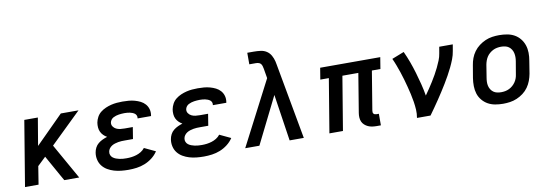

<svg xmlns="http://www.w3.org/2000/svg" viewBox="-56 -1117 4312 1507"><g transform="rotate(-10 2100.0 -363.5)"><path d="M46 0 132 -520H240L203 -300L423 -520H564L319 -282L478 0H359L334 -44L243 -207L177 -144L154 0Z M871 8Q841 8 812 5Q783 2 756 -6Q729 -14 705 -28Q681 -42 664 -63.5Q647 -85 640.5 -113.5Q634 -142 639 -171Q642 -190 651.5 -208.5Q661 -227 677 -240Q693 -253 711.5 -261.5Q730 -270 749 -276Q733 -285 720.5 -297.5Q708 -310 700.5 -326Q693 -342 691.5 -361Q690 -380 693 -399Q697 -421 708.5 -442.5Q720 -464 739 -479Q758 -494 780 -503.5Q802 -513 824.5 -518.5Q847 -524 869.5 -526Q892 -528 915 -528Q940 -528 964.5 -526Q989 -524 1012.5 -517.5Q1036 -511 1057 -500.5Q1078 -490 1093.5 -472.5Q1109 -455 1115.5 -432Q1122 -409 1118 -384Q1118 -382 1117.5 -380.5Q1117 -379 1117 -377H1010Q1010 -377 1010 -378Q1010 -379 1010 -379Q1012 -390 1008 -400Q1004 -410 996 -416Q988 -422 978 -426Q968 -430 958 -432Q948 -434 937 -435Q926 -436 915 -436Q904 -436 892.5 -435Q881 -434 870 -432.5Q859 -431 847.5 -427.5Q836 -424 825.5 -418.5Q815 -413 807.5 -403Q800 -393 798 -382Q795 -364 804.5 -350Q814 -336 829 -328.5Q844 -321 861 -319Q878 -317 896 -317H961L946 -224H881Q868 -224 854.5 -223.5Q841 -223 828 -220.5Q815 -218 801.5 -214Q788 -210 776 -202.5Q764 -195 755.5 -183.5Q747 -172 745 -159Q742 -144 747.5 -131Q753 -118 763.5 -110Q774 -102 787 -97Q800 -92 814 -89Q828 -86 842.5 -85Q857 -84 871 -84Q891 -84 910.5 -86.5Q930 -89 949.5 -95Q969 -101 987 -112Q1005 -123 1018 -140L1107 -98Q1088 -69 1060 -47.5Q1032 -26 1000.5 -13.5Q969 -1 936 3.5Q903 8 871 8Z M1471 8Q1441 8 1412 5Q1383 2 1356 -6Q1329 -14 1305 -28Q1281 -42 1264 -63.5Q1247 -85 1240.5 -113.5Q1234 -142 1239 -171Q1242 -190 1251.5 -208.5Q1261 -227 1277 -240Q1293 -253 1311.5 -261.5Q1330 -270 1349 -276Q1333 -285 1320.5 -297.5Q1308 -310 1300.5 -326Q1293 -342 1291.5 -361Q1290 -380 1293 -399Q1297 -421 1308.5 -442.5Q1320 -464 1339 -479Q1358 -494 1380 -503.5Q1402 -513 1424.5 -518.5Q1447 -524 1469.5 -526Q1492 -528 1515 -528Q1540 -528 1564.5 -526Q1589 -524 1612.5 -517.5Q1636 -511 1657 -500.5Q1678 -490 1693.5 -472.5Q1709 -455 1715.5 -432Q1722 -409 1718 -384Q1718 -382 1717.5 -380.5Q1717 -379 1717 -377H1610Q1610 -377 1610 -378Q1610 -379 1610 -379Q1612 -390 1608 -400Q1604 -410 1596 -416Q1588 -422 1578 -426Q1568 -430 1558 -432Q1548 -434 1537 -435Q1526 -436 1515 -436Q1504 -436 1492.5 -435Q1481 -434 1470 -432.5Q1459 -431 1447.5 -427.5Q1436 -424 1425.5 -418.5Q1415 -413 1407.5 -403Q1400 -393 1398 -382Q1395 -364 1404.5 -350Q1414 -336 1429 -328.5Q1444 -321 1461 -319Q1478 -317 1496 -317H1561L1546 -224H1481Q1468 -224 1454.5 -223.5Q1441 -223 1428 -220.5Q1415 -218 1401.5 -214Q1388 -210 1376 -202.5Q1364 -195 1355.5 -183.5Q1347 -172 1345 -159Q1342 -144 1347.5 -131Q1353 -118 1363.5 -110Q1374 -102 1387 -97Q1400 -92 1414 -89Q1428 -86 1442.5 -85Q1457 -84 1471 -84Q1491 -84 1510.5 -86.5Q1530 -89 1549.5 -95Q1569 -101 1587 -112Q1605 -123 1618 -140L1707 -98Q1688 -69 1660 -47.5Q1632 -26 1600.5 -13.5Q1569 -1 1536 3.5Q1503 8 1471 8Z M1801 0 2066 -512 2053 -589Q2051 -600 2048 -610.5Q2045 -621 2038.5 -629Q2032 -637 2021 -640Q2010 -643 1999 -643H1947V-735H1999Q2026 -735 2053 -731.5Q2080 -728 2101 -714Q2122 -700 2134.5 -677.5Q2147 -655 2153 -630Q2154 -624 2155.5 -617.5Q2157 -611 2158 -605L2268 0H2155L2099 -372L1914 0Z M2847 8Q2829 8 2812 5.5Q2795 3 2779.5 -4Q2764 -11 2751.5 -22.5Q2739 -34 2732.5 -49Q2726 -64 2725 -82Q2724 -100 2727 -118L2778 -428H2651L2580 0H2472L2543 -428H2475L2490 -520H2969L2954 -428H2886L2835 -118Q2834 -111 2834.5 -104.5Q2835 -98 2839 -93Q2843 -88 2849.5 -86Q2856 -84 2863 -84H2881V8Z M3170 0Q3176 -33 3174 -65.5Q3172 -98 3167 -129.5Q3162 -161 3155 -192Q3148 -223 3140 -253.5Q3132 -284 3123.5 -314Q3115 -344 3105 -373.5Q3095 -403 3084 -432.5Q3073 -462 3060 -490L3157 -528Q3177 -485 3193.5 -440Q3210 -395 3223.5 -349Q3237 -303 3249 -256Q3261 -209 3269 -161Q3286 -185 3302.5 -209.5Q3319 -234 3334.5 -259Q3350 -284 3364.5 -309.5Q3379 -335 3391.5 -361Q3404 -387 3415 -414Q3426 -441 3430 -468L3439 -520H3547L3538 -468Q3533 -436 3521 -405Q3509 -374 3494.5 -344Q3480 -314 3463.5 -284.5Q3447 -255 3429.5 -226Q3412 -197 3393.5 -168.5Q3375 -140 3356 -111.5Q3337 -83 3317.5 -55.5Q3298 -28 3278 0Z M3856 8Q3824 8 3793 2.5Q3762 -3 3736 -17.5Q3710 -32 3690.5 -55.5Q3671 -79 3662 -107.5Q3653 -136 3652.5 -168Q3652 -200 3657 -232L3674 -332Q3678 -359 3688 -386Q3698 -413 3715.5 -437Q3733 -461 3757 -479Q3781 -497 3807.5 -508.5Q3834 -520 3862 -524Q3890 -528 3917 -528Q3950 -528 3981 -522.5Q4012 -517 4038 -502.5Q4064 -488 4083 -464.5Q4102 -441 4111.5 -412.5Q4121 -384 4121.5 -352Q4122 -320 4116 -288L4100 -188Q4095 -161 4085 -134Q4075 -107 4058 -83Q4041 -59 4017 -41Q3993 -23 3966 -11.5Q3939 0 3911 4Q3883 8 3856 8ZM3857 -84Q3873 -84 3889 -87Q3905 -90 3920.5 -97.5Q3936 -105 3949 -116.5Q3962 -128 3971.5 -142Q3981 -156 3986.5 -171.5Q3992 -187 3994 -203L4011 -303Q4014 -320 4014 -336.5Q4014 -353 4010.5 -368.5Q4007 -384 3998.5 -397.5Q3990 -411 3977.5 -420Q3965 -429 3949 -432.5Q3933 -436 3916 -436Q3901 -436 3884.5 -433Q3868 -430 3853 -422.5Q3838 -415 3824.5 -403.5Q3811 -392 3802 -378Q3793 -364 3787.5 -348.5Q3782 -333 3779 -317L3763 -217Q3760 -200 3759.5 -183.5Q3759 -167 3762.5 -151.5Q3766 -136 3774.5 -122.5Q3783 -109 3795.5 -100Q3808 -91 3824 -87.5Q3840 -84 3857 -84Z"/></g></svg>

Font: Iosevka SS04 Semibold Extended
Style: Italic
Weight: 600
Width: 7
Italic angle: -9°
Monospace: yes
Designer: Belleve Invis
Foundry: Belleve Invis
Version: Version 19.0.0; ttfautohint (v1.8.4)